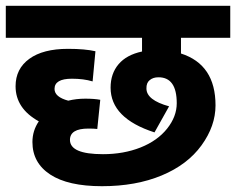

<svg xmlns="http://www.w3.org/2000/svg" viewBox="-20 -642 814 662"><path d="M604 -457.5Q723.1 -419.4 723.1 -278.8Q723.1 -207.5 674.8 -140.9Q626.5 -74.2 537.6 -37.1Q448.7 0 331.5 0Q214.4 0 153.1 -40.3Q91.8 -80.6 91.8 -152.3Q91.8 -191.4 113.8 -223.6Q33.7 -268.1 33.7 -344.7Q33.7 -404.8 81.1 -439.2Q128.4 -473.6 214.4 -473.6Q272.9 -473.6 309.1 -465.3L299.3 -361.3Q268.6 -370.6 228 -370.6Q168 -370.6 168 -335.4Q168 -307.6 215.3 -294.9Q243.2 -301.8 274.2 -301.8Q305.2 -301.8 325.7 -297.9L315.4 -197.3Q304.2 -198.7 284.7 -198.7Q221.2 -198.7 221.2 -159.7Q221.2 -110.4 335 -110.4Q406.2 -110.4 464.6 -133.5Q522.9 -156.7 556.2 -198.5Q589.4 -240.2 589.4 -286.1Q589.4 -376 525.9 -375.5Q507.8 -375.5 496.1 -365.7Q484.4 -356.4 484.9 -336.9Q484.9 -296.9 563 -275.4L512.7 -185.5Q361.3 -234.4 361.3 -339.8Q361.3 -388.2 388.9 -420.7Q416.5 -453.1 469.7 -464.4V-511.7H0V-622.1H773.9V-511.7H604Z"/></svg>

Font: NotoSans-Bold
Style: Bold
Weight: 700
Designer: Monotype Design team
Foundry: Monotype Imaging Inc.
Version: Version 1.04